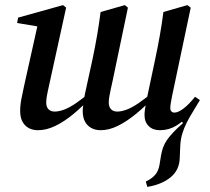

<svg xmlns="http://www.w3.org/2000/svg" viewBox="-20 -496 823 752"><path d="M557 236 551 215Q573 205 587 189.5Q601 174 605 148L611 111Q614 95 619 81Q624 67 633.5 53Q643 39 658.5 22.5Q674 6 697 -14L687 -25L743 -102L763 -104Q749 -80 735.5 -58.5Q722 -37 711 -15Q700 7 693.5 29Q687 51 686 77L684 122Q683 170 648 198.5Q613 227 557 236ZM129 14Q108 14 92.5 5.5Q77 -3 68 -19.5Q59 -36 59 -61Q59 -85 64 -109.5Q69 -134 74 -158L129 -405L148 -389L47 -406L51 -427L227 -476L239 -466L176 -179Q171 -156 166 -133Q161 -110 161 -95Q161 -77 170 -68Q179 -59 194 -59Q211 -59 232 -67Q253 -75 278.5 -92.5Q304 -110 335 -136L345 -115H337Q302 -78 267 -49Q232 -20 197 -3Q162 14 129 14ZM374 14Q354 14 338 5.5Q322 -3 313 -19.5Q304 -36 304 -61Q304 -71 305.5 -80.5Q307 -90 309 -102H308Q310 -116 313 -129.5Q316 -143 319 -157L343 -267Q353 -315 360.5 -358.5Q368 -402 374 -449L469 -476L481 -466L421 -179Q418 -165 414.5 -149.5Q411 -134 408.5 -119.5Q406 -105 406 -95Q406 -77 415 -68Q424 -59 439 -59Q456 -59 477 -67Q498 -75 523.5 -92.5Q549 -110 580 -136L590 -115H582Q547 -78 511.5 -49Q476 -20 441.5 -3Q407 14 374 14ZM606 14Q579 14 562.5 -2Q546 -18 546 -46Q546 -56 548 -69Q550 -82 554 -103L555 -109L588 -265Q598 -312 606 -357Q614 -402 620 -449L714 -476L727 -466L654 -120Q651 -104 649 -93Q647 -82 647 -72Q647 -64 651.5 -59.5Q656 -55 663 -55Q678 -55 699 -71Q720 -87 744 -117L763 -104Q746 -76 722.5 -48.5Q699 -21 670 -3.5Q641 14 606 14Z"/></svg>

Font: Source Serif 4 48pt SemiBold
Style: Italic
Weight: 600
Italic angle: -12°
Designer: Frank Grießhammer
Foundry: Adobe Systems Incorporated
Version: Version 4.004;hotconv 1.0.116;makeotfexe 2.5.65601